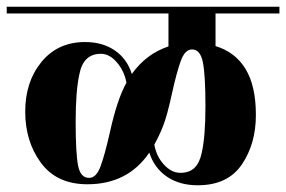

<svg xmlns="http://www.w3.org/2000/svg" viewBox="-40 -580 851 571"><path d="M791 -540H601V-443Q660 -425 690.5 -374.5Q721 -324 721 -238Q721 -152 679 -90.5Q637 -29 548 -29Q494 -29 456.5 -54.5Q419 -80 404 -126Q340 -32 220 -32Q129 -32 82 -95.5Q35 -159 35 -248Q35 -337 83.5 -396Q132 -455 213 -455Q265 -455 301.5 -430Q338 -405 352 -360Q395 -420 461 -442V-540H-20V-560H791ZM225 -51Q246 -51 258.5 -84Q271 -117 286 -183Q308 -284 336 -334Q330 -368 308 -394Q286 -420 260 -420Q234 -420 218 -405Q202 -390 196 -359Q185 -309 185 -217.5Q185 -126 192 -88.5Q199 -51 225 -51ZM560 -126Q571 -174 571 -264.5Q571 -355 563.5 -394Q556 -433 531 -433Q510 -433 497.5 -398.5Q485 -364 471 -300Q457 -236 445.5 -206.5Q434 -177 419 -150Q425 -115 447.5 -90.5Q470 -66 496.5 -66Q523 -66 538.5 -81Q554 -96 560 -126Z"/></svg>

Font: Rozha One
Style: Regular
Weight: 400
Designer: Tim Donaldson, Indian Type Foundry
Foundry: Indian Type Foundry
Version: Version 1.300;PS 1.0;hotconv 1.0.78;makeotf.lib2.5.61930; tt